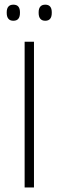

<svg xmlns="http://www.w3.org/2000/svg" viewBox="-20 -822 257 842"><path d="M129 0H88V-639H129ZM38.5 -731Q24 -731 16.8 -739.8Q9.5 -748.5 9.5 -765V-768.5Q9.5 -784.5 16.8 -793Q24 -801.5 38.5 -801.5Q53.5 -801.5 60.5 -793Q67.5 -784.5 67.5 -768.5V-765Q67.5 -748.5 60.5 -739.8Q53.5 -731 38.5 -731ZM178.5 -731Q164 -731 156.8 -739.8Q149.5 -748.5 149.5 -765V-768.5Q149.5 -784.5 156.8 -793Q164 -801.5 178.5 -801.5Q193 -801.5 200 -793Q207 -784.5 207 -768.5V-765Q207 -748.5 200 -739.8Q193 -731 178.5 -731Z"/></svg>

Font: Anek Odia Medium ExtraLight
Style: Regular
Weight: 250
Version: Version 1.003